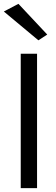

<svg xmlns="http://www.w3.org/2000/svg" viewBox="-28 -980 293 1000"><path d="M80 -700H165V0H80ZM-8 -920 68 -960 218 -800 172 -770Z"/></svg>

Font: jost-mod-400
Style: Regular
Weight: 400
Version: Version 3.200; ttfautohint (v0.97) -l 8 -r 50 -G 200 -x 14 -